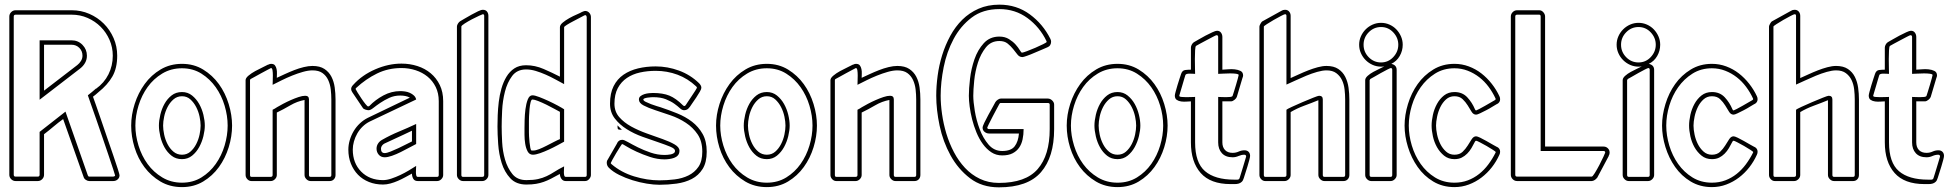

<svg xmlns="http://www.w3.org/2000/svg" viewBox="-20 -777 8381 824"><path d="M251 -266Q230 -251 210 -234Q190 -217 169 -201V-27Q169 -16 161 -8Q153 0 142 0H47Q36 0 28 -8Q20 -16 20 -27V-706Q20 -717 28 -725Q36 -733 47 -733H288Q328 -733 363.5 -717.5Q399 -702 425.5 -675.5Q452 -649 467.5 -613.5Q483 -578 483 -538Q483 -485 462.5 -449Q442 -413 402 -381Q396 -376 390.5 -371Q385 -366 379 -362Q382 -354 391.5 -327Q401 -300 413.5 -263.5Q426 -227 440 -186Q454 -145 466 -110.5Q478 -76 485.5 -52Q493 -28 493 -25Q493 -14 485 -7Q477 0 466 0H363Q356 0 348.5 -5Q341 -10 339 -17ZM363 -19H466Q468 -19 471 -20.5Q474 -22 474 -24Q474 -26 466 -50Q458 -74 446 -110Q434 -146 419.5 -188Q405 -230 392 -268Q379 -306 369 -333.5Q359 -361 357 -368Q366 -375 374.5 -382Q383 -389 392 -397V-396Q427 -421 445.5 -458Q464 -495 464 -538Q464 -574 450 -606Q436 -638 412 -662Q388 -686 356 -700Q324 -714 288 -714H47Q39 -714 39 -706V-27Q39 -19 47 -19H142Q150 -19 150 -27V-211L261 -298L357 -24Q359 -19 363 -19ZM150 -604H287Q315 -604 334 -584.5Q353 -565 353 -538Q353 -521 345 -507Q337 -493 324 -483L150 -349ZM169 -388 312 -498Q321 -505 327.5 -515.5Q334 -526 334 -538Q334 -558 320.5 -571.5Q307 -585 287 -585H169Z M761 -382Q786 -382 804.5 -367Q823 -352 835 -330.5Q847 -309 853 -284Q859 -259 859 -238Q859 -218 853 -193Q847 -168 835 -146Q823 -124 804.5 -109Q786 -94 761 -94Q735 -94 716.5 -108.5Q698 -123 686 -144.5Q674 -166 668 -191.5Q662 -217 662 -238Q662 -259 668 -284.5Q674 -310 686 -331.5Q698 -353 716.5 -367.5Q735 -382 761 -382ZM761 -484Q714 -484 676.5 -461.5Q639 -439 613.5 -403.5Q588 -368 574.5 -324Q561 -280 561 -238Q561 -196 574.5 -152Q588 -108 613.5 -73Q639 -38 676.5 -15.5Q714 7 761 7Q808 7 844.5 -15.5Q881 -38 906 -73.5Q931 -109 944 -152.5Q957 -196 957 -238Q957 -280 944 -323.5Q931 -367 906 -402.5Q881 -438 844.5 -461Q808 -484 761 -484ZM761 -503Q812 -503 852 -478.5Q892 -454 919.5 -416Q947 -378 961.5 -330.5Q976 -283 976 -238Q976 -192 961.5 -145Q947 -98 919.5 -60Q892 -22 852 2Q812 26 761 26Q709 26 668.5 2Q628 -22 600 -59.5Q572 -97 557.5 -144Q543 -191 543 -238Q543 -284 558 -331Q573 -378 601 -416.5Q629 -455 669.5 -479Q710 -503 761 -503ZM761 -364Q740 -364 724.5 -350.5Q709 -337 699 -317.5Q689 -298 684.5 -276.5Q680 -255 680 -238Q680 -221 684.5 -199.5Q689 -178 699 -158.5Q709 -139 724.5 -126Q740 -113 761 -113Q782 -113 797 -126Q812 -139 822 -158.5Q832 -178 836.5 -199.5Q841 -221 841 -238Q841 -255 836.5 -276.5Q832 -298 822 -317.5Q812 -337 797 -350.5Q782 -364 761 -364Z M1168 -443Q1183 -450 1202.5 -459Q1222 -468 1242.5 -476Q1263 -484 1283.5 -489Q1304 -494 1321 -494Q1353 -494 1372.5 -481Q1392 -468 1402.5 -447.5Q1413 -427 1416.5 -401.5Q1420 -376 1420 -350V-26Q1420 -15 1413 -7.5Q1406 0 1395 0H1313Q1303 0 1295 -8Q1287 -16 1287 -26V-348Q1255 -342 1226 -325Q1197 -308 1168 -294V-26Q1168 -16 1160 -8Q1152 0 1142 0H1059Q1049 0 1041.5 -8Q1034 -16 1034 -26V-433Q1034 -442 1046.5 -452.5Q1059 -463 1075.5 -472Q1092 -481 1108 -488.5Q1124 -496 1131 -500L1130 -499Q1138 -503 1143 -503Q1155 -503 1160 -496.5Q1165 -490 1167 -480.5Q1169 -471 1168.5 -460.5Q1168 -450 1168 -443ZM1143 -485Q1142 -485 1129.5 -478Q1117 -471 1101.5 -463Q1086 -455 1072.5 -447Q1059 -439 1056 -438Q1055 -438 1054 -436Q1053 -434 1053 -433V-26Q1053 -18 1059 -18H1142Q1150 -18 1150 -26V-306Q1155 -308 1159.5 -311Q1164 -314 1169 -317Q1179 -323 1195 -331.5Q1211 -340 1228 -347.5Q1245 -355 1261.5 -360.5Q1278 -366 1290 -366Q1306 -366 1306 -350V-26Q1306 -18 1313 -18H1395Q1402 -18 1402 -26V-350Q1402 -371 1399.5 -393Q1397 -415 1388.5 -433.5Q1380 -452 1364 -463.5Q1348 -475 1321 -475Q1303 -475 1280 -468.5Q1257 -462 1233.5 -452.5Q1210 -443 1188 -432Q1166 -421 1150 -413Q1150 -417 1150.5 -429Q1151 -441 1151 -453.5Q1151 -466 1149.5 -475.5Q1148 -485 1143 -485Z M1766 -159Q1754 -153 1736.5 -143.5Q1719 -134 1700 -124.5Q1681 -115 1662.5 -108.5Q1644 -102 1631 -102Q1615 -102 1605.5 -113Q1596 -124 1596 -139Q1596 -151 1602.5 -161Q1609 -171 1620 -177Q1655 -197 1692.5 -212.5Q1730 -228 1766 -245ZM1863 -343Q1863 -377 1850 -403.5Q1837 -430 1815 -448Q1793 -466 1764 -475.5Q1735 -485 1703 -485Q1646 -485 1598 -461.5Q1550 -438 1509 -400Q1506 -397 1506 -395Q1507 -392 1514.5 -380Q1522 -368 1531 -354.5Q1540 -341 1548.5 -330.5Q1557 -320 1560 -320L1565 -322Q1591 -349 1625.5 -367.5Q1660 -386 1698 -386Q1707 -386 1718 -384.5Q1729 -383 1739 -378.5Q1749 -374 1756.5 -367Q1764 -360 1766 -350L1566 -255Q1550 -247 1536.5 -234Q1523 -221 1513.5 -204.5Q1504 -188 1499 -170Q1494 -152 1494 -135Q1494 -77 1530 -40.5Q1566 -4 1624 -4Q1640 -4 1659.5 -10.5Q1679 -17 1698 -26Q1717 -35 1734.5 -45.5Q1752 -56 1766 -65Q1766 -62 1765.5 -54Q1765 -46 1765 -38Q1765 -30 1766.5 -24Q1768 -18 1773 -18H1856Q1863 -18 1863 -26ZM1882 -26Q1882 -16 1874 -8Q1866 0 1856 0H1773Q1759 0 1753.5 -10Q1748 -20 1748 -32Q1735 -25 1719.5 -16.5Q1704 -8 1688 -1Q1672 6 1655.5 10.5Q1639 15 1624 15Q1591 15 1563.5 4Q1536 -7 1516.5 -27Q1497 -47 1486 -74.5Q1475 -102 1475 -135Q1475 -155 1481 -175.5Q1487 -196 1498 -214.5Q1509 -233 1524.5 -247.5Q1540 -262 1558 -271L1739 -358Q1730 -363 1719.5 -365Q1709 -367 1698 -367Q1672 -367 1650.5 -357Q1629 -347 1612 -335.5Q1595 -324 1582.5 -314Q1570 -304 1562 -304Q1557 -304 1548.5 -306.5Q1540 -309 1537 -314L1492 -381Q1487 -388 1487 -395Q1487 -404 1496 -413Q1534 -455 1590.5 -479.5Q1647 -504 1703 -504Q1739 -504 1771.5 -493.5Q1804 -483 1828.5 -462.5Q1853 -442 1867.5 -412Q1882 -382 1882 -343ZM1748 -216 1712 -199 1630 -161Q1624 -158 1619.5 -152Q1615 -146 1615 -139Q1615 -120 1631 -120Q1640 -120 1656 -126.5Q1672 -133 1689.5 -141Q1707 -149 1723 -157.5Q1739 -166 1748 -170Z M2058 -709Q2058 -716 2052 -716Q2051 -716 2036.5 -709.5Q2022 -703 2005 -694Q1988 -685 1974 -676Q1960 -667 1960 -663V-26Q1960 -18 1967 -18H2050Q2058 -18 2058 -26ZM2076 -26Q2076 -16 2068 -8Q2060 0 2050 0H1967Q1957 0 1949 -8Q1941 -16 1941 -26V-663Q1941 -669 1945.5 -676Q1950 -683 1955 -686Q1962 -690 1975.5 -698Q1989 -706 2003.5 -714Q2018 -722 2031.5 -728.5Q2045 -735 2052 -735Q2064 -735 2070 -727.5Q2076 -720 2076 -709Z M2516 -26Q2516 -17 2508.5 -8.5Q2501 0 2491 0H2408Q2396 0 2389.5 -9.5Q2383 -19 2383 -30L2380 -29Q2360 -18 2344.5 -10Q2329 -2 2313.5 3.5Q2298 9 2280.5 12Q2263 15 2239 15Q2195 15 2170 -12Q2145 -39 2133 -77.5Q2121 -116 2118 -159Q2115 -202 2115 -234Q2115 -255 2116 -282.5Q2117 -310 2120.5 -339.5Q2124 -369 2132 -397Q2140 -425 2153.5 -447.5Q2167 -470 2187.5 -483.5Q2208 -497 2238 -497Q2276 -497 2313 -481Q2350 -465 2383 -448V-660Q2383 -670 2395 -680Q2407 -690 2423 -699Q2439 -708 2455.5 -715Q2472 -722 2480 -727L2479 -726Q2487 -730 2491 -730Q2502 -730 2509 -722Q2516 -714 2516 -704ZM2498 -704Q2498 -706 2496.5 -709Q2495 -712 2492 -712Q2490 -712 2488 -711Q2484 -709 2470 -701.5Q2456 -694 2440.5 -686Q2425 -678 2413 -670.5Q2401 -663 2401 -660V-416Q2384 -425 2364 -436Q2344 -447 2322.5 -456.5Q2301 -466 2279.5 -472.5Q2258 -479 2238 -479Q2199 -479 2178 -451Q2157 -423 2147 -383.5Q2137 -344 2135 -302.5Q2133 -261 2133 -234Q2133 -207 2135 -167.5Q2137 -128 2147.5 -92Q2158 -56 2179 -30Q2200 -4 2239 -4Q2269 -4 2289 -8.5Q2309 -13 2326 -21Q2343 -29 2360 -40Q2377 -51 2401 -63Q2401 -60 2400.5 -52.5Q2400 -45 2400 -37.5Q2400 -30 2401.5 -24Q2403 -18 2408 -18H2491Q2498 -18 2498 -26ZM2231 -228Q2231 -238 2231.5 -261Q2232 -284 2235 -308Q2238 -332 2245 -350Q2252 -368 2265 -368Q2275 -368 2294.5 -360.5Q2314 -353 2334.5 -343.5Q2355 -334 2373.5 -324Q2392 -314 2401 -308V-169Q2390 -163 2372.5 -153.5Q2355 -144 2335.5 -135Q2316 -126 2297.5 -119.5Q2279 -113 2267 -113Q2252 -113 2244.5 -127Q2237 -141 2234 -160Q2231 -179 2231 -198.5Q2231 -218 2231 -228ZM2269 -131Q2279 -131 2294 -137Q2309 -143 2325.5 -151.5Q2342 -160 2357.5 -168Q2373 -176 2383 -180V-297Q2375 -301 2359 -310Q2343 -319 2324.5 -328Q2306 -337 2289.5 -343.5Q2273 -350 2265 -350Q2260 -350 2257 -337.5Q2254 -325 2252.5 -309Q2251 -293 2250.5 -278Q2250 -263 2250 -259V-209Q2250 -205 2250.5 -192.5Q2251 -180 2252.5 -166.5Q2254 -153 2256 -142Q2258 -131 2262 -131ZM2649 -220Q2635 -220 2632.5 -222.5Q2630 -225 2630 -239ZM2648 -239 2649 -240 2650 -239 2649 -238Z M2782 -378Q2825 -378 2853 -366.5Q2881 -355 2911 -325Q2914 -322 2917 -322Q2919 -322 2920.5 -323.5Q2922 -325 2923 -326Q2925 -329 2932.5 -340.5Q2940 -352 2948.5 -364.5Q2957 -377 2964 -388Q2971 -399 2971 -400Q2971 -403 2968 -406Q2932 -440 2887.5 -456.5Q2843 -473 2794 -473Q2759 -473 2727 -466Q2695 -459 2670.5 -442.5Q2646 -426 2631.5 -399Q2617 -372 2617 -332Q2617 -298 2637.5 -274.5Q2658 -251 2689 -234Q2720 -217 2756.5 -204Q2793 -191 2824 -180Q2855 -169 2875.5 -157Q2896 -145 2896 -130Q2896 -118 2889.5 -110.5Q2883 -103 2873 -99.5Q2863 -96 2852 -94.5Q2841 -93 2832 -93Q2801 -93 2769.5 -103.5Q2738 -114 2712 -126Q2686 -138 2669 -148.5Q2652 -159 2650 -159Q2649 -159 2641 -146.5Q2633 -134 2624 -119Q2615 -104 2608 -91Q2601 -78 2601 -77Q2601 -76 2602.5 -74.5Q2604 -73 2605 -72Q2646 -37 2701.5 -20Q2757 -3 2810 -3Q2842 -3 2875 -7Q2908 -11 2934.5 -24Q2961 -37 2977.5 -61Q2994 -85 2994 -126Q2994 -171 2974 -200.5Q2954 -230 2923.5 -250Q2893 -270 2858 -282Q2823 -294 2792.5 -304Q2762 -314 2742 -324.5Q2722 -335 2722 -350Q2722 -359 2729 -364.5Q2736 -370 2745.5 -373Q2755 -376 2765.5 -377Q2776 -378 2782 -378ZM2782 -360Q2780 -360 2773 -359.5Q2766 -359 2759 -358Q2752 -357 2746.5 -355Q2741 -353 2741 -350Q2741 -345 2751 -340Q2761 -335 2774 -330Q2787 -325 2799 -321.5Q2811 -318 2814 -317Q2850 -305 2886 -290.5Q2922 -276 2950 -254.5Q2978 -233 2995.5 -202Q3013 -171 3013 -126Q3013 -80 2995.5 -52Q2978 -24 2949 -9Q2920 6 2883.5 11Q2847 16 2810 16Q2786 16 2755.5 11Q2725 6 2694.5 -3.5Q2664 -13 2637 -26.5Q2610 -40 2593 -57Q2584 -66 2584 -79Q2584 -85 2587 -91V-90L2629 -163L2628 -162Q2635 -177 2651 -177Q2658 -177 2675.5 -167Q2693 -157 2718 -144.5Q2743 -132 2772.5 -122Q2802 -112 2832 -112Q2836 -112 2844 -112.5Q2852 -113 2859 -114.5Q2866 -116 2871.5 -119.5Q2877 -123 2877 -130Q2877 -139 2856.5 -147.5Q2836 -156 2805 -166.5Q2774 -177 2737.5 -190Q2701 -203 2670 -222.5Q2639 -242 2618.5 -268.5Q2598 -295 2598 -332Q2598 -377 2613.5 -407.5Q2629 -438 2656 -456.5Q2683 -475 2718.5 -483.5Q2754 -492 2794 -492Q2845 -492 2894 -474Q2943 -456 2980 -420Q2984 -416 2987 -411Q2990 -406 2990 -400Q2990 -395 2983.5 -383.5Q2977 -372 2968 -358.5Q2959 -345 2950.5 -333Q2942 -321 2939 -316V-317Q2931 -304 2916 -304Q2907 -304 2898 -312.5Q2889 -321 2874.5 -331.5Q2860 -342 2838 -351Q2816 -360 2782 -360Z M3271 -382Q3296 -382 3314.5 -367Q3333 -352 3345 -330.5Q3357 -309 3363 -284Q3369 -259 3369 -238Q3369 -218 3363 -193Q3357 -168 3345 -146Q3333 -124 3314.5 -109Q3296 -94 3271 -94Q3245 -94 3226.5 -108.5Q3208 -123 3196 -144.5Q3184 -166 3178 -191.5Q3172 -217 3172 -238Q3172 -259 3178 -284.5Q3184 -310 3196 -331.5Q3208 -353 3226.5 -367.5Q3245 -382 3271 -382ZM3271 -484Q3224 -484 3186.5 -461.5Q3149 -439 3123.5 -403.5Q3098 -368 3084.5 -324Q3071 -280 3071 -238Q3071 -196 3084.5 -152Q3098 -108 3123.5 -73Q3149 -38 3186.5 -15.5Q3224 7 3271 7Q3318 7 3354.5 -15.5Q3391 -38 3416 -73.5Q3441 -109 3454 -152.5Q3467 -196 3467 -238Q3467 -280 3454 -323.5Q3441 -367 3416 -402.5Q3391 -438 3354.5 -461Q3318 -484 3271 -484ZM3271 -503Q3322 -503 3362 -478.5Q3402 -454 3429.5 -416Q3457 -378 3471.5 -330.5Q3486 -283 3486 -238Q3486 -192 3471.5 -145Q3457 -98 3429.5 -60Q3402 -22 3362 2Q3322 26 3271 26Q3219 26 3178.5 2Q3138 -22 3110 -59.5Q3082 -97 3067.5 -144Q3053 -191 3053 -238Q3053 -284 3068 -331Q3083 -378 3111 -416.5Q3139 -455 3179.5 -479Q3220 -503 3271 -503ZM3271 -364Q3250 -364 3234.5 -350.5Q3219 -337 3209 -317.5Q3199 -298 3194.5 -276.5Q3190 -255 3190 -238Q3190 -221 3194.5 -199.5Q3199 -178 3209 -158.5Q3219 -139 3234.5 -126Q3250 -113 3271 -113Q3292 -113 3307 -126Q3322 -139 3332 -158.5Q3342 -178 3346.5 -199.5Q3351 -221 3351 -238Q3351 -255 3346.5 -276.5Q3342 -298 3332 -317.5Q3322 -337 3307 -350.5Q3292 -364 3271 -364Z M3678 -443Q3693 -450 3712.5 -459Q3732 -468 3752.5 -476Q3773 -484 3793.5 -489Q3814 -494 3831 -494Q3863 -494 3882.5 -481Q3902 -468 3912.5 -447.5Q3923 -427 3926.5 -401.5Q3930 -376 3930 -350V-26Q3930 -15 3923 -7.5Q3916 0 3905 0H3823Q3813 0 3805 -8Q3797 -16 3797 -26V-348Q3765 -342 3736 -325Q3707 -308 3678 -294V-26Q3678 -16 3670 -8Q3662 0 3652 0H3569Q3559 0 3551.5 -8Q3544 -16 3544 -26V-433Q3544 -442 3556.5 -452.5Q3569 -463 3585.5 -472Q3602 -481 3618 -488.5Q3634 -496 3641 -500L3640 -499Q3648 -503 3653 -503Q3665 -503 3670 -496.5Q3675 -490 3677 -480.5Q3679 -471 3678.5 -460.5Q3678 -450 3678 -443ZM3653 -485Q3652 -485 3639.5 -478Q3627 -471 3611.5 -463Q3596 -455 3582.5 -447Q3569 -439 3566 -438Q3565 -438 3564 -436Q3563 -434 3563 -433V-26Q3563 -18 3569 -18H3652Q3660 -18 3660 -26V-306Q3665 -308 3669.5 -311Q3674 -314 3679 -317Q3689 -323 3705 -331.5Q3721 -340 3738 -347.5Q3755 -355 3771.5 -360.5Q3788 -366 3800 -366Q3816 -366 3816 -350V-26Q3816 -18 3823 -18H3905Q3912 -18 3912 -26V-350Q3912 -371 3909.5 -393Q3907 -415 3898.5 -433.5Q3890 -452 3874 -463.5Q3858 -475 3831 -475Q3813 -475 3790 -468.5Q3767 -462 3743.5 -452.5Q3720 -443 3698 -432Q3676 -421 3660 -413Q3660 -417 3660.5 -429Q3661 -441 3661 -453.5Q3661 -466 3659.5 -475.5Q3658 -485 3653 -485Z M4269 -738Q4198 -738 4150 -701.5Q4102 -665 4072.5 -609.5Q4043 -554 4030 -489Q4017 -424 4017 -366Q4017 -329 4023 -287Q4029 -245 4041.5 -203.5Q4054 -162 4074 -124Q4094 -86 4121.5 -56.5Q4149 -27 4185.5 -9.5Q4222 8 4267 8Q4382 8 4433.5 -51.5Q4485 -111 4485 -223V-328Q4485 -335 4477 -335H4275Q4272 -335 4271.5 -334Q4271 -333 4269 -331Q4267 -327 4258.5 -311.5Q4250 -296 4241 -278.5Q4232 -261 4224.5 -246Q4217 -231 4217 -230Q4217 -223 4225 -223H4373Q4373 -199 4368.5 -178.5Q4364 -158 4353.5 -143Q4343 -128 4325.5 -119Q4308 -110 4281 -110Q4255 -110 4234.5 -123.5Q4214 -137 4198 -159Q4182 -181 4170.5 -209Q4159 -237 4152 -265Q4145 -293 4141.5 -319.5Q4138 -346 4138 -366Q4138 -396 4143 -439Q4148 -482 4162 -522.5Q4176 -563 4202 -591.5Q4228 -620 4269 -620Q4293 -620 4310.5 -609Q4328 -598 4339 -585.5Q4350 -573 4356.5 -562Q4363 -551 4366 -551Q4370 -551 4387.5 -557.5Q4405 -564 4423.5 -572Q4442 -580 4457 -587.5Q4472 -595 4472 -597Q4472 -598 4471.5 -599Q4471 -600 4471 -601Q4442 -661 4389.5 -699.5Q4337 -738 4269 -738ZM4269 -757Q4343 -757 4399.5 -715.5Q4456 -674 4488 -610Q4491 -604 4491 -598Q4491 -590 4487 -583.5Q4483 -577 4475 -574Q4469 -571 4453 -564.5Q4437 -558 4420 -550.5Q4403 -543 4387.5 -537.5Q4372 -532 4368 -532Q4355 -532 4346.5 -543Q4338 -554 4328 -566.5Q4318 -579 4304.5 -590Q4291 -601 4269 -601Q4233 -601 4211 -573.5Q4189 -546 4177 -508.5Q4165 -471 4161 -431Q4157 -391 4157 -366Q4157 -341 4163.5 -301Q4170 -261 4184.5 -222.5Q4199 -184 4222.5 -156.5Q4246 -129 4281 -129Q4319 -129 4334.5 -149Q4350 -169 4353 -204H4225Q4214 -204 4205.5 -211Q4197 -218 4197 -229Q4197 -235 4204.5 -250.5Q4212 -266 4221.5 -283.5Q4231 -301 4240 -317Q4249 -333 4252 -339Q4255 -344 4262 -349Q4269 -354 4275 -354H4477Q4487 -354 4495.5 -346Q4504 -338 4504 -328V-223Q4504 -103 4447.5 -38Q4391 27 4267 27Q4194 27 4143 -12Q4092 -51 4059.5 -110Q4027 -169 4012.5 -237.5Q3998 -306 3998 -366Q3998 -407 4004 -452Q4010 -497 4023.5 -540.5Q4037 -584 4058.5 -623.5Q4080 -663 4110 -692.5Q4140 -722 4179.5 -739.5Q4219 -757 4269 -757Z M4776 -382Q4801 -382 4819.5 -367Q4838 -352 4850 -330.5Q4862 -309 4868 -284Q4874 -259 4874 -238Q4874 -218 4868 -193Q4862 -168 4850 -146Q4838 -124 4819.5 -109Q4801 -94 4776 -94Q4750 -94 4731.5 -108.5Q4713 -123 4701 -144.5Q4689 -166 4683 -191.5Q4677 -217 4677 -238Q4677 -259 4683 -284.5Q4689 -310 4701 -331.5Q4713 -353 4731.5 -367.5Q4750 -382 4776 -382ZM4776 -484Q4729 -484 4691.5 -461.5Q4654 -439 4628.5 -403.5Q4603 -368 4589.5 -324Q4576 -280 4576 -238Q4576 -196 4589.5 -152Q4603 -108 4628.5 -73Q4654 -38 4691.5 -15.5Q4729 7 4776 7Q4823 7 4859.5 -15.5Q4896 -38 4921 -73.5Q4946 -109 4959 -152.5Q4972 -196 4972 -238Q4972 -280 4959 -323.5Q4946 -367 4921 -402.5Q4896 -438 4859.5 -461Q4823 -484 4776 -484ZM4776 -503Q4827 -503 4867 -478.5Q4907 -454 4934.5 -416Q4962 -378 4976.5 -330.5Q4991 -283 4991 -238Q4991 -192 4976.5 -145Q4962 -98 4934.5 -60Q4907 -22 4867 2Q4827 26 4776 26Q4724 26 4683.5 2Q4643 -22 4615 -59.5Q4587 -97 4572.5 -144Q4558 -191 4558 -238Q4558 -284 4573 -331Q4588 -378 4616 -416.5Q4644 -455 4684.5 -479Q4725 -503 4776 -503ZM4776 -364Q4755 -364 4739.5 -350.5Q4724 -337 4714 -317.5Q4704 -298 4699.5 -276.5Q4695 -255 4695 -238Q4695 -221 4699.5 -199.5Q4704 -178 4714 -158.5Q4724 -139 4739.5 -126Q4755 -113 4776 -113Q4797 -113 4812 -126Q4827 -139 4837 -158.5Q4847 -178 4851.5 -199.5Q4856 -221 4856 -238Q4856 -255 4851.5 -276.5Q4847 -298 4837 -317.5Q4827 -337 4812 -350.5Q4797 -364 4776 -364Z M5091 -342Q5084 -342 5072.5 -341Q5061 -340 5049.5 -341.5Q5038 -343 5030 -348.5Q5022 -354 5022 -367Q5022 -371 5025.5 -384Q5029 -397 5033.5 -412Q5038 -427 5042.5 -440.5Q5047 -454 5049 -460Q5054 -475 5066.5 -476.5Q5079 -478 5091 -478V-573Q5091 -579 5095 -586Q5099 -593 5104 -596Q5110 -599 5124 -607.5Q5138 -616 5153.5 -624Q5169 -632 5183 -638.5Q5197 -645 5203 -645Q5214 -645 5220 -637Q5226 -629 5226 -618V-478Q5234 -478 5249 -479.5Q5264 -481 5278.5 -479.5Q5293 -478 5304 -472.5Q5315 -467 5315 -453Q5315 -450 5313 -444V-445L5288 -361Q5286 -355 5278 -348.5Q5270 -342 5263 -342H5226V-166Q5226 -145 5237.5 -133Q5249 -121 5270 -121Q5284 -121 5296 -126.5Q5308 -132 5321 -132Q5332 -132 5338.5 -125.5Q5345 -119 5345 -108Q5345 -103 5341.5 -90Q5338 -77 5333.5 -62Q5329 -47 5324.5 -33.5Q5320 -20 5318 -13Q5315 -2 5309 3.5Q5303 9 5295.5 11Q5288 13 5279.5 13Q5271 13 5261 13Q5175 13 5133 -34.5Q5091 -82 5091 -166ZM5277 -6Q5283 -6 5290.5 -6Q5298 -6 5300 -13Q5301 -16 5305.5 -30.5Q5310 -45 5315 -61.5Q5320 -78 5324 -91.5Q5328 -105 5328 -105Q5328 -113 5320 -113Q5308 -113 5295.5 -107.5Q5283 -102 5270 -102Q5240 -102 5224 -119.5Q5208 -137 5208 -166V-361Q5212 -361 5222 -360.5Q5232 -360 5242 -360Q5252 -360 5260.5 -361Q5269 -362 5270 -366Q5271 -369 5275.5 -383Q5280 -397 5284.5 -412.5Q5289 -428 5292.5 -440.5Q5296 -453 5296 -455Q5296 -459 5285 -460.5Q5274 -462 5259 -462Q5244 -462 5229.5 -461Q5215 -460 5208 -460V-618Q5208 -626 5201 -626Q5199 -626 5186.5 -619.5Q5174 -613 5159 -605Q5144 -597 5130 -589.5Q5116 -582 5113 -580Q5110 -578 5109 -561Q5108 -544 5108 -523.5Q5108 -503 5108.5 -484.5Q5109 -466 5109 -460Q5105 -460 5098.5 -460.5Q5092 -461 5085 -461Q5078 -461 5073 -459.5Q5068 -458 5067 -454Q5066 -451 5062 -437.5Q5058 -424 5053.5 -408.5Q5049 -393 5045 -380Q5041 -367 5041 -366Q5041 -362 5050 -361Q5059 -360 5070.5 -360Q5082 -360 5093 -360.5Q5104 -361 5109 -361V-166Q5109 -79 5151.5 -42.5Q5194 -6 5277 -6Z M5495 -716Q5492 -716 5477.5 -708.5Q5463 -701 5446.5 -691.5Q5430 -682 5417 -673.5Q5404 -665 5404 -663V-26Q5404 -18 5410 -18H5493Q5501 -18 5501 -26V-306Q5504 -309 5524.5 -318.5Q5545 -328 5569.5 -338.5Q5594 -349 5615.5 -357.5Q5637 -366 5641 -366Q5657 -366 5657 -350V-26Q5657 -18 5664 -18H5746Q5753 -18 5753 -26V-350Q5753 -371 5750.5 -393Q5748 -415 5739.5 -433Q5731 -451 5715 -463Q5699 -475 5673 -475Q5656 -475 5633 -468.5Q5610 -462 5586 -452Q5562 -442 5539.5 -431.5Q5517 -421 5501 -414V-709Q5501 -716 5495 -716ZM5519 -442Q5535 -449 5554.5 -458Q5574 -467 5594.5 -475Q5615 -483 5635.5 -488.5Q5656 -494 5673 -494Q5704 -494 5723.5 -481Q5743 -468 5753.5 -447Q5764 -426 5767.5 -400.5Q5771 -375 5771 -350V-26Q5771 -15 5764 -7.5Q5757 0 5746 0H5664Q5654 0 5646 -8Q5638 -16 5638 -26V-347Q5609 -335 5577.5 -323.5Q5546 -312 5519 -296V-26Q5519 -16 5511 -8Q5503 0 5493 0H5410Q5400 0 5392.5 -8Q5385 -16 5385 -26V-663Q5385 -667 5389.5 -675Q5394 -683 5397 -685L5482 -732L5481 -731Q5486 -735 5495 -735Q5506 -735 5512.5 -727.5Q5519 -720 5519 -709Z M5907 -491Q5888 -491 5871 -498.5Q5854 -506 5841 -519Q5828 -532 5820.5 -549Q5813 -566 5813 -585Q5813 -604 5820.5 -621Q5828 -638 5841 -651Q5854 -664 5871 -671.5Q5888 -679 5907 -679Q5926 -679 5943 -671.5Q5960 -664 5972.5 -651Q5985 -638 5992.5 -621Q6000 -604 6000 -585Q6000 -559 5987 -536.5Q5974 -514 5951 -503Q5974 -498 5974 -477V-26Q5974 -16 5966 -8Q5958 0 5948 0H5865Q5855 0 5847 -8Q5839 -16 5839 -26V-433Q5839 -442 5849.5 -451.5Q5860 -461 5874 -468.5Q5888 -476 5901.5 -482.5Q5915 -489 5921 -492Q5916 -491 5907 -491ZM5955 -477Q5955 -485 5949 -485Q5947 -485 5934 -478.5Q5921 -472 5906 -463.5Q5891 -455 5878 -447.5Q5865 -440 5861 -438L5858 -433V-26Q5858 -18 5865 -18H5948Q5955 -18 5955 -26ZM5907 -509Q5938 -509 5959.5 -532Q5981 -555 5981 -585Q5981 -615 5959.5 -638Q5938 -661 5907 -661Q5876 -661 5854 -638.5Q5832 -616 5832 -585Q5832 -554 5854 -531.5Q5876 -509 5907 -509Z M6222 -484Q6175 -484 6138.5 -461Q6102 -438 6077 -402.5Q6052 -367 6039 -323.5Q6026 -280 6026 -238Q6026 -196 6039 -152.5Q6052 -109 6077 -73.5Q6102 -38 6138.5 -15.5Q6175 7 6222 7Q6253 7 6279.5 -3Q6306 -13 6328 -30.5Q6350 -48 6367.5 -71.5Q6385 -95 6398 -121Q6399 -122 6399 -125Q6399 -126 6387 -134Q6375 -142 6360 -150.5Q6345 -159 6331.5 -166Q6318 -173 6315 -173Q6312 -173 6310 -169Q6303 -155 6295 -141.5Q6287 -128 6276.5 -117.5Q6266 -107 6253 -100.5Q6240 -94 6222 -94Q6196 -94 6177.5 -109Q6159 -124 6147 -145.5Q6135 -167 6129.5 -192Q6124 -217 6124 -238Q6124 -259 6129.5 -284Q6135 -309 6147 -331Q6159 -353 6177.5 -367.5Q6196 -382 6222 -382Q6256 -382 6277 -359.5Q6298 -337 6310 -308Q6312 -303 6315 -303Q6316 -303 6328 -309Q6340 -315 6353.5 -323Q6367 -331 6379.5 -338Q6392 -345 6395 -347Q6399 -349 6399 -352Q6399 -353 6398.5 -353.5Q6398 -354 6398 -355Q6386 -381 6368.5 -404.5Q6351 -428 6328.5 -445.5Q6306 -463 6279 -473.5Q6252 -484 6222 -484ZM6222 -503Q6254 -503 6283.5 -492Q6313 -481 6337.5 -462Q6362 -443 6382 -417.5Q6402 -392 6415 -364Q6418 -358 6418 -351Q6418 -337 6404 -330L6405 -331Q6399 -328 6386.5 -320Q6374 -312 6359.5 -304.5Q6345 -297 6332.5 -291Q6320 -285 6315 -285Q6303 -285 6295.5 -297.5Q6288 -310 6279 -324.5Q6270 -339 6257 -351.5Q6244 -364 6222 -364Q6201 -364 6186 -350.5Q6171 -337 6161.5 -317.5Q6152 -298 6147.5 -276Q6143 -254 6143 -238Q6143 -221 6147.5 -199.5Q6152 -178 6161.5 -159Q6171 -140 6186 -126.5Q6201 -113 6222 -113Q6244 -113 6257 -125.5Q6270 -138 6279 -152.5Q6288 -167 6296 -179.5Q6304 -192 6315 -192Q6320 -192 6332.5 -186Q6345 -180 6359 -172Q6373 -164 6386 -156.5Q6399 -149 6405 -146L6404 -147Q6418 -140 6418 -126Q6418 -119 6415 -113Q6402 -84 6382.5 -59Q6363 -34 6338 -15Q6313 4 6283.5 15Q6254 26 6222 26Q6171 26 6131 2Q6091 -22 6064 -60.5Q6037 -99 6022.5 -146Q6008 -193 6008 -238Q6008 -283 6022.5 -330.5Q6037 -378 6064 -416Q6091 -454 6131 -478.5Q6171 -503 6222 -503Z M6592 -129V-706Q6592 -714 6586 -714H6491Q6483 -714 6483 -706V-27Q6483 -19 6491 -19H6811Q6815 -19 6824.5 -34.5Q6834 -50 6844 -69Q6854 -88 6861.5 -104.5Q6869 -121 6869 -122Q6869 -129 6862 -129ZM6888 -122Q6888 -114 6884 -109H6885L6834 -13V-14Q6831 -9 6824 -4.5Q6817 0 6811 0H6491Q6480 0 6472 -8Q6464 -16 6464 -27V-706Q6464 -717 6472 -725Q6480 -733 6491 -733H6586Q6596 -733 6603.5 -724.5Q6611 -716 6611 -706V-148H6862Q6873 -148 6880.5 -140.5Q6888 -133 6888 -122Z M7012 -491Q6993 -491 6976 -498.5Q6959 -506 6946 -519Q6933 -532 6925.5 -549Q6918 -566 6918 -585Q6918 -604 6925.5 -621Q6933 -638 6946 -651Q6959 -664 6976 -671.5Q6993 -679 7012 -679Q7031 -679 7048 -671.5Q7065 -664 7077.5 -651Q7090 -638 7097.5 -621Q7105 -604 7105 -585Q7105 -559 7092 -536.5Q7079 -514 7056 -503Q7079 -498 7079 -477V-26Q7079 -16 7071 -8Q7063 0 7053 0H6970Q6960 0 6952 -8Q6944 -16 6944 -26V-433Q6944 -442 6954.5 -451.5Q6965 -461 6979 -468.5Q6993 -476 7006.5 -482.5Q7020 -489 7026 -492Q7021 -491 7012 -491ZM7060 -477Q7060 -485 7054 -485Q7052 -485 7039 -478.5Q7026 -472 7011 -463.5Q6996 -455 6983 -447.5Q6970 -440 6966 -438L6963 -433V-26Q6963 -18 6970 -18H7053Q7060 -18 7060 -26ZM7012 -509Q7043 -509 7064.5 -532Q7086 -555 7086 -585Q7086 -615 7064.5 -638Q7043 -661 7012 -661Q6981 -661 6959 -638.5Q6937 -616 6937 -585Q6937 -554 6959 -531.5Q6981 -509 7012 -509Z M7327 -484Q7280 -484 7243.5 -461Q7207 -438 7182 -402.5Q7157 -367 7144 -323.5Q7131 -280 7131 -238Q7131 -196 7144 -152.5Q7157 -109 7182 -73.5Q7207 -38 7243.5 -15.5Q7280 7 7327 7Q7358 7 7384.5 -3Q7411 -13 7433 -30.5Q7455 -48 7472.5 -71.5Q7490 -95 7503 -121Q7504 -122 7504 -125Q7504 -126 7492 -134Q7480 -142 7465 -150.5Q7450 -159 7436.5 -166Q7423 -173 7420 -173Q7417 -173 7415 -169Q7408 -155 7400 -141.5Q7392 -128 7381.5 -117.5Q7371 -107 7358 -100.5Q7345 -94 7327 -94Q7301 -94 7282.5 -109Q7264 -124 7252 -145.5Q7240 -167 7234.5 -192Q7229 -217 7229 -238Q7229 -259 7234.5 -284Q7240 -309 7252 -331Q7264 -353 7282.5 -367.5Q7301 -382 7327 -382Q7361 -382 7382 -359.5Q7403 -337 7415 -308Q7417 -303 7420 -303Q7421 -303 7433 -309Q7445 -315 7458.5 -323Q7472 -331 7484.5 -338Q7497 -345 7500 -347Q7504 -349 7504 -352Q7504 -353 7503.5 -353.5Q7503 -354 7503 -355Q7491 -381 7473.5 -404.5Q7456 -428 7433.5 -445.5Q7411 -463 7384 -473.5Q7357 -484 7327 -484ZM7327 -503Q7359 -503 7388.5 -492Q7418 -481 7442.5 -462Q7467 -443 7487 -417.5Q7507 -392 7520 -364Q7523 -358 7523 -351Q7523 -337 7509 -330L7510 -331Q7504 -328 7491.5 -320Q7479 -312 7464.5 -304.5Q7450 -297 7437.5 -291Q7425 -285 7420 -285Q7408 -285 7400.5 -297.5Q7393 -310 7384 -324.5Q7375 -339 7362 -351.5Q7349 -364 7327 -364Q7306 -364 7291 -350.5Q7276 -337 7266.5 -317.5Q7257 -298 7252.5 -276Q7248 -254 7248 -238Q7248 -221 7252.5 -199.5Q7257 -178 7266.5 -159Q7276 -140 7291 -126.5Q7306 -113 7327 -113Q7349 -113 7362 -125.5Q7375 -138 7384 -152.5Q7393 -167 7401 -179.5Q7409 -192 7420 -192Q7425 -192 7437.5 -186Q7450 -180 7464 -172Q7478 -164 7491 -156.5Q7504 -149 7510 -146L7509 -147Q7523 -140 7523 -126Q7523 -119 7520 -113Q7507 -84 7487.5 -59Q7468 -34 7443 -15Q7418 4 7388.5 15Q7359 26 7327 26Q7276 26 7236 2Q7196 -22 7169 -60.5Q7142 -99 7127.5 -146Q7113 -193 7113 -238Q7113 -283 7127.5 -330.5Q7142 -378 7169 -416Q7196 -454 7236 -478.5Q7276 -503 7327 -503Z M7682 -716Q7679 -716 7664.5 -708.5Q7650 -701 7633.5 -691.5Q7617 -682 7604 -673.5Q7591 -665 7591 -663V-26Q7591 -18 7597 -18H7680Q7688 -18 7688 -26V-306Q7691 -309 7711.5 -318.5Q7732 -328 7756.5 -338.5Q7781 -349 7802.5 -357.5Q7824 -366 7828 -366Q7844 -366 7844 -350V-26Q7844 -18 7851 -18H7933Q7940 -18 7940 -26V-350Q7940 -371 7937.5 -393Q7935 -415 7926.5 -433Q7918 -451 7902 -463Q7886 -475 7860 -475Q7843 -475 7820 -468.5Q7797 -462 7773 -452Q7749 -442 7726.5 -431.5Q7704 -421 7688 -414V-709Q7688 -716 7682 -716ZM7706 -442Q7722 -449 7741.5 -458Q7761 -467 7781.5 -475Q7802 -483 7822.5 -488.5Q7843 -494 7860 -494Q7891 -494 7910.5 -481Q7930 -468 7940.5 -447Q7951 -426 7954.5 -400.5Q7958 -375 7958 -350V-26Q7958 -15 7951 -7.5Q7944 0 7933 0H7851Q7841 0 7833 -8Q7825 -16 7825 -26V-347Q7796 -335 7764.5 -323.5Q7733 -312 7706 -296V-26Q7706 -16 7698 -8Q7690 0 7680 0H7597Q7587 0 7579.5 -8Q7572 -16 7572 -26V-663Q7572 -667 7576.5 -675Q7581 -683 7584 -685L7669 -732L7668 -731Q7673 -735 7682 -735Q7693 -735 7699.5 -727.5Q7706 -720 7706 -709Z M8069 -342Q8062 -342 8050.5 -341Q8039 -340 8027.5 -341.5Q8016 -343 8008 -348.5Q8000 -354 8000 -367Q8000 -371 8003.5 -384Q8007 -397 8011.5 -412Q8016 -427 8020.5 -440.5Q8025 -454 8027 -460Q8032 -475 8044.5 -476.5Q8057 -478 8069 -478V-573Q8069 -579 8073 -586Q8077 -593 8082 -596Q8088 -599 8102 -607.5Q8116 -616 8131.5 -624Q8147 -632 8161 -638.5Q8175 -645 8181 -645Q8192 -645 8198 -637Q8204 -629 8204 -618V-478Q8212 -478 8227 -479.5Q8242 -481 8256.5 -479.5Q8271 -478 8282 -472.5Q8293 -467 8293 -453Q8293 -450 8291 -444V-445L8266 -361Q8264 -355 8256 -348.5Q8248 -342 8241 -342H8204V-166Q8204 -145 8215.5 -133Q8227 -121 8248 -121Q8262 -121 8274 -126.5Q8286 -132 8299 -132Q8310 -132 8316.5 -125.5Q8323 -119 8323 -108Q8323 -103 8319.5 -90Q8316 -77 8311.5 -62Q8307 -47 8302.5 -33.5Q8298 -20 8296 -13Q8293 -2 8287 3.5Q8281 9 8273.5 11Q8266 13 8257.5 13Q8249 13 8239 13Q8153 13 8111 -34.5Q8069 -82 8069 -166ZM8255 -6Q8261 -6 8268.5 -6Q8276 -6 8278 -13Q8279 -16 8283.5 -30.5Q8288 -45 8293 -61.5Q8298 -78 8302 -91.5Q8306 -105 8306 -105Q8306 -113 8298 -113Q8286 -113 8273.5 -107.5Q8261 -102 8248 -102Q8218 -102 8202 -119.5Q8186 -137 8186 -166V-361Q8190 -361 8200 -360.5Q8210 -360 8220 -360Q8230 -360 8238.5 -361Q8247 -362 8248 -366Q8249 -369 8253.5 -383Q8258 -397 8262.5 -412.5Q8267 -428 8270.5 -440.5Q8274 -453 8274 -455Q8274 -459 8263 -460.5Q8252 -462 8237 -462Q8222 -462 8207.5 -461Q8193 -460 8186 -460V-618Q8186 -626 8179 -626Q8177 -626 8164.5 -619.5Q8152 -613 8137 -605Q8122 -597 8108 -589.5Q8094 -582 8091 -580Q8088 -578 8087 -561Q8086 -544 8086 -523.5Q8086 -503 8086.5 -484.5Q8087 -466 8087 -460Q8083 -460 8076.5 -460.5Q8070 -461 8063 -461Q8056 -461 8051 -459.5Q8046 -458 8045 -454Q8044 -451 8040 -437.5Q8036 -424 8031.5 -408.5Q8027 -393 8023 -380Q8019 -367 8019 -366Q8019 -362 8028 -361Q8037 -360 8048.5 -360Q8060 -360 8071 -360.5Q8082 -361 8087 -361V-166Q8087 -79 8129.5 -42.5Q8172 -6 8255 -6Z"/></svg>

Font: RonaldsonGothicLicht
Style: Regular
Weight: 400
Designer: Mr. Robertson for MacKellar, Smiths & Jordan Co. Philadelphia
Foundry: CAT-Fonts Peter Wiegel
Version: 1.000